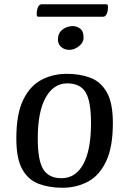

<svg xmlns="http://www.w3.org/2000/svg" viewBox="-20 -872 599 905"><path d="M274 13Q212 13 162.5 -5.5Q113 -24 85 -74Q57 -124 57 -219Q57 -334 89 -400.5Q121 -467 175 -495.5Q229 -524 295 -524Q357 -524 406 -505.5Q455 -487 483.5 -437Q512 -387 512 -292Q512 -178 480 -111Q448 -44 394 -15.5Q340 13 274 13ZM270 -32Q336 -32 372.5 -98Q409 -164 409 -292Q409 -395 383.5 -437Q358 -479 297 -479Q233 -479 195.5 -412.5Q158 -346 158 -218Q158 -116 184 -74Q210 -32 270 -32ZM307 -637Q283 -637 268 -651Q253 -665 253 -685Q253 -716 274.5 -732.5Q296 -749 322 -749Q342 -749 358 -737Q374 -725 374 -694Q374 -672 352.5 -654.5Q331 -637 307 -637ZM162 -793Q158 -793 155.5 -795Q153 -797 153 -806Q153 -824 159 -838Q165 -852 177 -852H479Q484 -852 486.5 -850Q489 -848 489 -838Q489 -820 483 -806.5Q477 -793 465 -793Z"/></svg>

Font: BriemHand
Style: Regular
Weight: 400
Designer: Gunnlaugur SE Briem, Eben Sorkin
Foundry: Sorkin Type
Version: Version 1.001; ttfautohint (v1.8.4.7-5d5b)